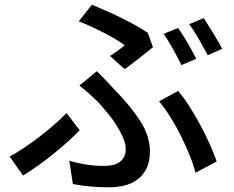

<svg xmlns="http://www.w3.org/2000/svg" viewBox="-20 -760 996 817"><path d="M738 -641Q747 -628 757.5 -611.5Q768 -595 778.5 -577Q789 -559 798.5 -541.5Q808 -524 815 -510L752 -483Q738 -512 717 -550Q696 -588 676 -616ZM847 -683Q856 -669 867 -651.5Q878 -634 889 -616Q900 -598 909.5 -581.5Q919 -565 925 -552L864 -525Q848 -555 827 -592Q806 -629 785 -657ZM448 -522Q466 -533 483.5 -546Q501 -559 511 -567Q495 -579 472.5 -592.5Q450 -606 424 -619.5Q398 -633 370 -646Q342 -659 315 -669L371 -740Q399 -728 431.5 -714Q464 -700 496 -684Q528 -668 557.5 -652Q587 -636 609 -620L631 -559Q622 -552 607 -540Q592 -528 575 -514.5Q558 -501 541 -488Q524 -475 510 -466ZM275 -76Q313 -65 349 -59.5Q385 -54 425 -54Q442 -54 458.5 -57.5Q475 -61 487.5 -69.5Q500 -78 507.5 -91.5Q515 -105 515 -125Q515 -148 503.5 -174.5Q492 -201 475 -228Q458 -255 437.5 -279.5Q417 -304 400 -323Q383 -340 361.5 -359.5Q340 -379 318 -396L392 -457Q430 -420 464 -382Q535 -310 576.5 -245.5Q618 -181 618 -115Q618 -70 602 -40.5Q586 -11 561 6.5Q536 24 505 30.5Q474 37 444 37Q358 37 290 23ZM812 -25Q803 -60 786.5 -100.5Q770 -141 749.5 -182.5Q729 -224 705 -262Q681 -300 657 -329L738 -373Q762 -345 786.5 -306.5Q811 -268 833 -227Q855 -186 873 -145.5Q891 -105 902 -73ZM319 -206Q299 -185 272 -160.5Q245 -136 214 -110.5Q183 -85 148.5 -60Q114 -35 78 -13L21 -94Q51 -110 84.5 -132.5Q118 -155 150.5 -180Q183 -205 212.5 -231Q242 -257 263 -279Z"/></svg>

Font: Kinto Sans Med
Style: Regular
Weight: 500
Designer: Authors: Ryoko NISHIZUKA  (kana & ideographs); Paul D. Hunt (Latin, Greek & Cyrillic); Wenlong ZHANG  (bopomofo); Sandol
Foundry: Adobe Systems Incorporated, ookami Inc.
Version: Version 0.001